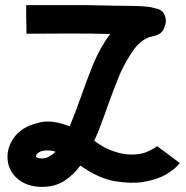

<svg xmlns="http://www.w3.org/2000/svg" viewBox="-20 -724 716 741"><path d="M585.9 -160.2Q581.1 -153.3 548.8 -138.7Q516.6 -124 466.8 -128.9Q439.5 -131.8 409.2 -143.6Q377.9 -155.3 343.8 -180.7Q358.4 -211.9 370.1 -245.1Q382.8 -277.3 393.6 -309.6Q406.2 -343.8 418 -376Q430.7 -409.2 443.4 -439.5Q468.8 -495.1 499 -536.1Q529.3 -576.2 570.3 -584Q602.5 -590.8 611.3 -611.3Q621.1 -631.8 620.1 -646.5Q616.2 -681.6 588.9 -689.5Q561.5 -697.3 547.9 -698.2Q537.1 -699.2 523.4 -700.2Q509.8 -700.2 491.2 -701.2Q460 -702.1 418 -702.1Q376 -703.1 323.2 -704.1Q292 -704.1 260.7 -704.1Q229.5 -704.1 202.1 -704.1Q150.4 -704.1 116.2 -704.1Q81.1 -704.1 81.1 -704.1Q81.1 -704.1 81.1 -690.4Q81.1 -675.8 81.1 -657.2Q82 -634.8 82 -614.3Q82 -593.8 82 -593.8Q166 -594.7 251 -594.7Q336.9 -594.7 405.3 -592.8Q367.2 -542 339.8 -476.6Q313.5 -411.1 291 -346.7Q279.3 -316.4 269.5 -288.1Q258.8 -259.8 249 -236.3Q181.6 -262.7 135.7 -252Q90.8 -241.2 71.3 -227.5Q36.1 -205.1 19.5 -168Q8.8 -143.6 8.8 -119.1Q8.8 -106.4 11.7 -92.8Q20.5 -56.6 48.8 -33.2Q78.1 -8.8 121.1 -3.9Q127 -2.9 132.8 -2.9Q138.7 -2.9 143.6 -2.9Q191.4 -2.9 227.5 -25.4Q262.7 -47.9 290 -85Q362.3 -34.2 424.8 -24.4Q487.3 -14.6 530.3 -21.5Q583 -29.3 621.1 -50.8Q658.2 -73.2 673.8 -94.7Q673.8 -94.7 657.2 -107.4Q641.6 -119.1 623 -132.8Q608.4 -143.6 597.7 -151.4Q585.9 -160.2 585.9 -160.2ZM119.1 -118.2Q118.2 -119.1 120.1 -125Q121.1 -129.9 128.9 -134.8Q134.8 -139.6 143.6 -141.6Q151.4 -143.6 162.1 -143.6Q169.9 -143.6 177.7 -142.6Q184.6 -141.6 194.3 -138.7Q180.7 -125 166 -118.2Q151.4 -110.4 133.8 -113.3Q127 -113.3 123 -116.2Q119.1 -118.2 119.1 -118.2Z"/></svg>

Font: umazing
Style: Display
Weight: 400
Designer: umazing